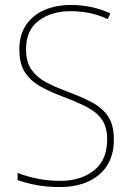

<svg xmlns="http://www.w3.org/2000/svg" viewBox="-20 -744 530 774"><path d="M439 -182Q439 -118 411 -75.5Q383 -33 334 -11.5Q285 10 223 10Q168 10 126.5 2Q85 -6 51 -18V-47Q86 -33 129.5 -24Q173 -15 224 -15Q306 -15 359 -57Q412 -99 412 -182Q412 -231 391.5 -261Q371 -291 332 -311.5Q293 -332 237 -353Q186 -372 145.5 -394Q105 -416 81.5 -451Q58 -486 58 -544Q58 -604 85.5 -644Q113 -684 160 -704Q207 -724 266 -724Q351 -724 425 -690L414 -667Q373 -686 335.5 -692.5Q298 -699 265 -699Q188 -699 136.5 -661Q85 -623 85 -546Q85 -493 107.5 -462Q130 -431 167.5 -411.5Q205 -392 251 -375Q308 -354 350.5 -331.5Q393 -309 416 -274.5Q439 -240 439 -182Z"/></svg>

Font: Noto Sans Bengali SemiCondensed Thin
Style: Regular
Weight: 100
Width: 4
Designer: Joana Ranito - Universal Thirst; Jelle Bosma - Monotype Design Team
Foundry: Universal Thirst ehf.
Version: Version 3.000; ttfautohint (v1.8.4.7-5d5b)